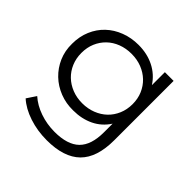

<svg xmlns="http://www.w3.org/2000/svg" viewBox="-186 -694 1057 1057"><g transform="rotate(45 343.0 -165.5)"><path d="M586 -526V-64Q586 71 521 135Q456 199 323 199Q250 199 185 177.5Q120 156 78 118L114 64Q152 98 206.5 117Q261 136 321 136Q421 136 468 90Q515 44 515 -55V-122Q482 -71 429 -45.5Q376 -20 310 -20Q255 -19 206.5 -38Q158 -57 122 -91.5Q86 -126 65.5 -173Q45 -220 46 -276Q46 -332 66 -379Q86 -426 121.5 -459.5Q157 -493 205.5 -511.5Q254 -530 310 -530Q377 -530 431 -503Q485 -476 518 -425V-526ZM517 -276Q517 -318 502 -353Q487 -388 460.5 -413.5Q434 -439 397.5 -453.5Q361 -468 317 -468Q274 -468 237.5 -454Q201 -440 174.5 -414.5Q148 -389 133 -354Q118 -319 118 -276Q118 -234 133 -198.5Q148 -163 174.5 -137.5Q201 -112 237.5 -97.5Q274 -83 317 -83Q360 -83 397 -97.5Q434 -112 460.5 -137.5Q487 -163 502 -198.5Q517 -234 517 -276Z"/></g></svg>

Font: CMG Sans
Style: Regular
Weight: 400
Designer: Julieta Ulanovsky
Foundry: Julieta Ulanovsky
Version: Version 7.200